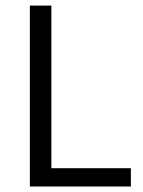

<svg xmlns="http://www.w3.org/2000/svg" viewBox="-20 -677 518 697"><path d="M88.4 0V-656.7H166.5V-66.4H455.1V0Z"/></svg>

Font: Varta Light
Style: Regular
Weight: 400
Version: Version 1.004